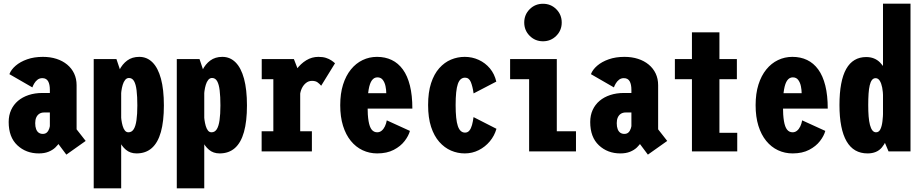

<svg xmlns="http://www.w3.org/2000/svg" viewBox="-20 -820 4990 1040"><path d="M339.4 17.6 264.4 -82.6 350 -176.8 444.1 -56.6ZM253.1 -158.1 319.3 -83.4Q314.2 -68.4 304.5 -51.9Q294.9 -35.4 279.8 -21.1Q264.7 -6.8 242.6 2.1Q220.5 11 190.1 11Q121 11 74 -33Q27 -77 27 -159.1Q27 -195.3 40.2 -224.2Q53.4 -253.2 77.5 -273.7Q101.6 -294.1 135.4 -305.3Q169.1 -316.4 210.1 -316.4H264.6V-210.7H218.9Q203.9 -210.7 193.1 -203.8Q182.4 -196.9 176.5 -184Q170.7 -171 170.7 -153.1Q170.7 -133.7 175.6 -120.8Q180.4 -107.8 189.7 -101.2Q199 -94.7 211.9 -94.7Q225.9 -94.7 234.4 -102.9Q242.9 -111.1 247.4 -125.4Q251.9 -139.7 253.1 -158.1ZM212.3 -512Q252.7 -512 286 -501.2Q319.2 -490.5 343.8 -470.2Q368.3 -449.9 381.6 -421.8Q394.9 -393.6 394.9 -358.7V-83.9L250.1 -108.3V-333.6Q250.1 -347.6 247.8 -359.4Q245.5 -371.1 240.8 -379.5Q236.1 -387.9 228.3 -392.3Q220.6 -396.7 209.3 -396.7Q193.9 -396.7 183.1 -388.2Q172.4 -379.7 165.6 -368.2Q158.8 -356.7 155.3 -346.6L30.9 -418.3Q39.9 -442.6 64.7 -464Q89.5 -485.4 127.1 -498.7Q164.6 -512 212.3 -512Z M487.6 -500H610.7L636.4 -423.6V200H487.6ZM734.4 -512Q776.2 -512 806 -482.2Q835.9 -452.4 851.8 -393.8Q867.7 -335.2 867.7 -249Q867.7 -162.8 851.5 -105Q835.2 -47.1 802.4 -18.1Q769.5 11 719.6 11Q685.3 11 661.8 -9Q638.2 -28.9 623.6 -62.1Q609.1 -95.2 602.5 -136.2Q595.9 -177.1 595.9 -219.1L634.1 -203.7Q635.1 -188.1 637.6 -170.7Q640 -153.3 644.4 -138Q648.9 -122.6 656.4 -113Q664 -103.4 675.7 -103.4Q693.6 -103.4 704.1 -119.9Q714.6 -136.4 719.2 -168.8Q723.9 -201.2 723.9 -249Q723.9 -296.8 719.9 -329.9Q716 -363.1 706.2 -380.3Q696.4 -397.6 678.6 -397.6Q666.4 -397.6 658 -387.2Q649.6 -376.9 644.8 -360.8Q639.9 -344.7 637.5 -326.6Q635.1 -308.4 634.1 -292.9L595.9 -290Q595.9 -329 603.2 -368.2Q610.5 -407.5 626.4 -440Q642.4 -472.5 669 -492.2Q695.7 -512 734.4 -512Z M937.6 -500H1060.7L1086.4 -423.6V200H937.6ZM1184.4 -512Q1226.2 -512 1256 -482.2Q1285.9 -452.4 1301.8 -393.8Q1317.7 -335.2 1317.7 -249Q1317.7 -162.8 1301.5 -105Q1285.2 -47.1 1252.4 -18.1Q1219.5 11 1169.6 11Q1135.3 11 1111.8 -9Q1088.2 -28.9 1073.6 -62.1Q1059.1 -95.2 1052.5 -136.2Q1045.9 -177.1 1045.9 -219.1L1084.1 -203.7Q1085.1 -188.1 1087.6 -170.7Q1090 -153.3 1094.4 -138Q1098.9 -122.6 1106.4 -113Q1114 -103.4 1125.7 -103.4Q1143.6 -103.4 1154.1 -119.9Q1164.6 -136.4 1169.2 -168.8Q1173.9 -201.2 1173.9 -249Q1173.9 -296.8 1169.9 -329.9Q1166 -363.1 1156.2 -380.3Q1146.4 -397.6 1128.6 -397.6Q1116.4 -397.6 1108 -387.2Q1099.6 -376.9 1094.8 -360.8Q1089.9 -344.7 1087.5 -326.6Q1085.1 -308.4 1084.1 -292.9L1045.9 -290Q1045.9 -329 1053.2 -368.2Q1060.5 -407.5 1076.4 -440Q1092.4 -472.5 1119 -492.2Q1145.7 -512 1184.4 -512Z M1537.7 -291.7Q1537.7 -333.7 1550.3 -373.1Q1562.9 -412.6 1585.8 -443.9Q1608.7 -475.1 1639.1 -493.6Q1669.5 -512 1704.6 -512Q1728.6 -512 1745.6 -506.5Q1762.6 -501 1774.5 -493Q1786.4 -485 1794.7 -477.3L1719.7 -355.6Q1711.1 -365.9 1700 -374Q1689 -382 1670 -382Q1651.4 -382 1637.2 -370.4Q1623 -358.9 1614.5 -340.7Q1606.1 -322.5 1604.9 -302.1ZM1606.1 -109.1H1669.4V0H1397.2V-109.1H1460.6V-390.9H1397.7V-500H1571.9L1606.1 -412.1Z M1947.9 -315.3H2072.3Q2072.3 -333 2068.2 -353Q2064.1 -373.1 2053.7 -387Q2043.3 -401 2024.3 -401Q2006.4 -401 1994.6 -385.1Q1982.8 -369.2 1976.9 -335.2Q1971 -301.2 1971 -246.7Q1971 -195.6 1976.4 -164.1Q1981.7 -132.6 1993.2 -118Q2004.8 -103.4 2023.3 -103.4Q2036.9 -103.4 2047.4 -112.2Q2058 -120.9 2065 -135.7Q2072 -150.4 2075.1 -168.1L2200.4 -110.9Q2193.2 -84 2171.5 -55.9Q2149.9 -27.7 2112.9 -8.4Q2075.9 11 2023.3 11Q1980.8 11 1944.2 -6.2Q1907.6 -23.4 1880.4 -56.7Q1853.1 -90 1838 -138.6Q1822.9 -187.3 1822.9 -250.1Q1822.9 -313.1 1838.2 -361.7Q1853.6 -410.4 1880.8 -443.8Q1908 -477.3 1944.2 -494.6Q1980.4 -512 2022 -512Q2066.6 -512 2101.9 -495Q2137.2 -478.1 2162.2 -443.7Q2187.2 -409.4 2200.4 -356.5Q2213.6 -303.6 2213.6 -231.9H1947.9Z M2669.1 -122.4Q2658.4 -84.6 2633.3 -54.5Q2608.2 -24.4 2573.1 -6.7Q2538.1 11 2497.3 11Q2458.6 11 2423.1 -4.3Q2387.6 -19.6 2359.4 -51.5Q2331.2 -83.4 2315 -132.9Q2298.9 -182.5 2298.9 -251Q2298.9 -320.1 2315 -369.6Q2331.2 -419.2 2359.4 -450.8Q2387.6 -482.4 2423.1 -497.2Q2458.6 -512 2497.3 -512Q2537.6 -512 2573.1 -495.7Q2608.6 -479.4 2633.7 -449.5Q2658.7 -419.5 2668.3 -378L2545.3 -314Q2540.1 -351.5 2530.4 -375.4Q2520.6 -399.3 2499 -399.3Q2485.9 -399.3 2476.1 -391.2Q2466.3 -383.1 2460.1 -365.4Q2453.9 -347.7 2451 -319.5Q2448 -291.2 2448 -251Q2448 -211.3 2451 -183.1Q2453.9 -154.9 2460.1 -136.9Q2466.3 -118.9 2476.1 -110.3Q2485.9 -101.7 2499 -101.7Q2513.5 -101.7 2522.5 -112.8Q2531.6 -123.9 2536.8 -143Q2541.9 -162.1 2545 -185.7Z M2921.1 -596.4Q2878.6 -596.4 2849.1 -626Q2819.6 -655.5 2819.6 -698Q2819.6 -740.6 2849.1 -770.1Q2878.6 -799.6 2921.1 -799.6Q2963.7 -799.6 2993.2 -770.1Q3022.7 -740.6 3022.7 -698Q3022.7 -655.5 2993.2 -626Q2963.7 -596.4 2921.1 -596.4ZM2996 -109.1H3099.9V0H2846.1V-390.9H2743.1V-500H2996Z M3489.4 17.6 3414.4 -82.6 3500 -176.8 3594.1 -56.6ZM3403.1 -158.1 3469.3 -83.4Q3464.2 -68.4 3454.5 -51.9Q3444.9 -35.4 3429.8 -21.1Q3414.7 -6.8 3392.6 2.1Q3370.5 11 3340.1 11Q3271 11 3224 -33Q3177 -77 3177 -159.1Q3177 -195.3 3190.2 -224.2Q3203.4 -253.2 3227.5 -273.7Q3251.6 -294.1 3285.4 -305.3Q3319.1 -316.4 3360.1 -316.4H3414.6V-210.7H3368.9Q3353.9 -210.7 3343.1 -203.8Q3332.4 -196.9 3326.5 -184Q3320.7 -171 3320.7 -153.1Q3320.7 -133.7 3325.6 -120.8Q3330.4 -107.8 3339.7 -101.2Q3349 -94.7 3361.9 -94.7Q3375.9 -94.7 3384.4 -102.9Q3392.9 -111.1 3397.4 -125.4Q3401.9 -139.7 3403.1 -158.1ZM3362.3 -512Q3402.7 -512 3436 -501.2Q3469.2 -490.5 3493.8 -470.2Q3518.3 -449.9 3531.6 -421.8Q3544.9 -393.6 3544.9 -358.7V-83.9L3400.1 -108.3V-333.6Q3400.1 -347.6 3397.8 -359.4Q3395.5 -371.1 3390.8 -379.5Q3386.1 -387.9 3378.3 -392.3Q3370.6 -396.7 3359.3 -396.7Q3343.9 -396.7 3333.1 -388.2Q3322.4 -379.7 3315.6 -368.2Q3308.8 -356.7 3305.3 -346.6L3180.9 -418.3Q3189.9 -442.6 3214.7 -464Q3239.5 -485.4 3277.1 -498.7Q3314.6 -512 3362.3 -512Z M3635.6 -390.9V-500H3971.4V-390.9ZM3876.9 -100.6H3973.4V0H3728V-645H3876.9Z M4197.9 -315.3H4322.3Q4322.3 -333 4318.2 -353Q4314.1 -373.1 4303.7 -387Q4293.3 -401 4274.3 -401Q4256.4 -401 4244.6 -385.1Q4232.8 -369.2 4226.9 -335.2Q4221 -301.2 4221 -246.7Q4221 -195.6 4226.4 -164.1Q4231.7 -132.6 4243.2 -118Q4254.8 -103.4 4273.3 -103.4Q4286.9 -103.4 4297.4 -112.2Q4308 -120.9 4315 -135.7Q4322 -150.4 4325.1 -168.1L4450.4 -110.9Q4443.2 -84 4421.5 -55.9Q4399.9 -27.7 4362.9 -8.4Q4325.9 11 4273.3 11Q4230.8 11 4194.2 -6.2Q4157.6 -23.4 4130.4 -56.7Q4103.1 -90 4088 -138.6Q4072.9 -187.3 4072.9 -250.1Q4072.9 -313.1 4088.2 -361.7Q4103.6 -410.4 4130.8 -443.8Q4158 -477.3 4194.2 -494.6Q4230.4 -512 4272 -512Q4316.6 -512 4351.9 -495Q4387.2 -478.1 4412.2 -443.7Q4437.2 -409.4 4450.4 -356.5Q4463.6 -303.6 4463.6 -231.9H4197.9Z M4679.3 11Q4641.6 11 4613.2 -5.3Q4584.8 -21.6 4565.7 -54.5Q4546.6 -87.3 4536.9 -136.4Q4527.1 -185.5 4527.1 -251Q4527.1 -316.5 4536.3 -365.3Q4545.4 -414.1 4563.6 -446.5Q4581.9 -478.9 4609 -494.9Q4636.1 -511 4672.1 -511Q4717.4 -511 4746.8 -481.6Q4776.1 -452.3 4790.3 -404.4Q4804.6 -356.6 4804.6 -300.6L4763.6 -294.9Q4762.9 -322.4 4758.6 -345.4Q4754.2 -368.5 4745.4 -382.5Q4736.6 -396.6 4722.7 -396.6Q4711.1 -396.6 4703.2 -386.7Q4695.4 -376.8 4691 -357.9Q4686.5 -339.1 4684.7 -312.1Q4682.9 -285.1 4682.9 -251Q4682.9 -217.1 4685 -189.9Q4687.2 -162.6 4692.3 -143.2Q4697.4 -123.9 4705.5 -113.6Q4713.7 -103.4 4725.3 -103.4Q4740.9 -103.4 4748.9 -120.2Q4756.9 -136.9 4759.9 -162.9Q4763 -188.9 4763.6 -217.1L4804.6 -210.9Q4804.6 -154.9 4794.2 -104.1Q4783.8 -53.4 4756.7 -21.2Q4729.6 11 4679.3 11ZM4792.9 0 4762.9 -71V-800H4911.9V0Z"/></svg>

Font: League Mono Thin Condensed
Style: Regular
Weight: 100
Width: 1
Designer: Tyler Finck
Foundry: The League of Moveable Type / Tyler Finck
Version: Version 2.300;RELEASE